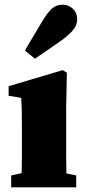

<svg xmlns="http://www.w3.org/2000/svg" viewBox="-20 -804 364 824"><path d="M28 0V-51L73 -61Q74 -98 74 -138.5Q74 -179 74 -210V-258Q74 -299 73.5 -326.5Q73 -354 71 -384L17 -393V-434L249 -503L267 -492L264 -343V-210Q264 -179 264 -137.5Q264 -96 265 -60L307 -51V0ZM87 -587Q94 -599 102 -613Q110 -627 124 -650Q138 -673 161 -712Q184 -750 202.5 -767Q221 -784 250 -784Q273 -784 292 -767Q311 -750 311 -721Q311 -694 290 -671Q269 -648 236 -625Q203 -602 183.5 -588.5Q164 -575 152 -567Q140 -559 130 -552Z"/></svg>

Font: Source Serif 4 Black
Style: Regular
Weight: 900
Designer: Frank Grießhammer
Foundry: Adobe
Version: Version 4.005;hotconv 1.1.0;makeotfexe 2.6.0